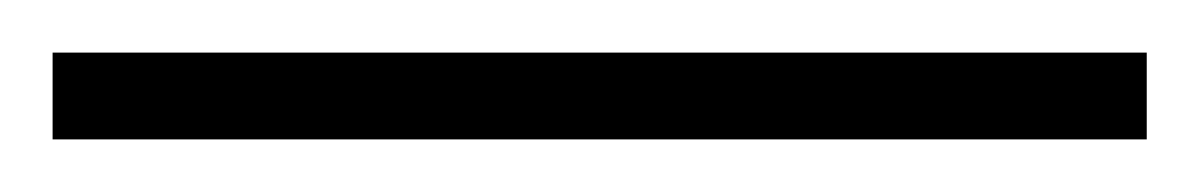

<svg xmlns="http://www.w3.org/2000/svg" viewBox="-22 4 456 73"><path d="M-2 57V24H414V57Z"/></svg>

Font: Noto Sans Malayalam UI SemiCondensed ExtraLight
Style: Regular
Weight: 200
Width: 4
Designer: Jelle Bosma - Monotype Design Team
Foundry: Monotype Imaging Inc.
Version: Version 2.104; ttfautohint (v1.8.4.7-5d5b)